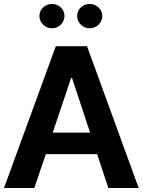

<svg xmlns="http://www.w3.org/2000/svg" viewBox="-20 -940 713 960"><path d="M209.1 -169.4H465.6L521.8 0H673.4L415.1 -709.1H259.1L0 0H151.6ZM335.3 -549.8H340.2L430.4 -277H243.8ZM177.1 -860.2Q177.1 -835.1 195.7 -816.8Q214.3 -798.6 239.9 -798.6Q265.6 -798.6 284 -816.8Q302.3 -835.1 302.3 -860.2Q302.3 -885.4 284 -902.8Q265.6 -920.2 239.9 -920.2Q214.3 -920.2 195.7 -902.8Q177.1 -885.4 177.1 -860.2ZM365.7 -860.2Q365.7 -835.1 384.3 -816.8Q402.9 -798.6 428.5 -798.6Q454.2 -798.6 472.7 -816.8Q491.2 -835.1 491.2 -860.2Q491.2 -885.4 472.7 -902.8Q454.2 -920.2 428.5 -920.2Q402.9 -920.2 384.3 -902.8Q365.7 -885.4 365.7 -860.2Z"/></svg>

Font: Estedad VF
Style: Regular
Weight: 100
Designer: Amin Abedi
Version: Version 7.3